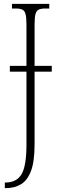

<svg xmlns="http://www.w3.org/2000/svg" viewBox="-20 -734 305 994"><path d="M5 240V211H8Q66 211 91.5 168Q117 125 117 15V-363H31V-393H117V-606Q117 -642 112.5 -660Q108 -678 96 -684Q84 -690 61 -690H42V-714H235V-690H215Q192 -690 180 -684Q168 -678 163.5 -660Q159 -642 159 -605V-393H248V-363H159V14Q159 102 140.5 151Q122 200 88.5 220Q55 240 10 240Z"/></svg>

Font: Noto Serif ExtraCondensed ExtraLight
Style: Regular
Weight: 200
Width: 2
Designer: Monotype Design Team
Foundry: Monotype Imaging Inc.
Version: Version 2.015